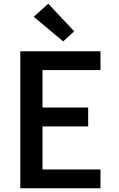

<svg xmlns="http://www.w3.org/2000/svg" viewBox="-20 -1010 640 1030"><path d="M89 0V-735H519V-634H208V-433H453V-332H208V-101H519V0ZM319 -788 161 -920 239 -990 378 -842Z"/></svg>

Font: Zed Sans Extended
Style: Bold
Weight: 700
Width: 7
Designer: Belleve Invis
Foundry: Belleve Invis
Version: Version 1.0.0; ttfautohint (v1.8.4)